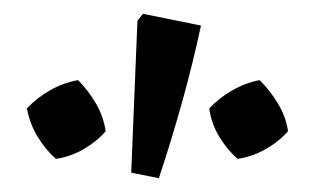

<svg xmlns="http://www.w3.org/2000/svg" viewBox="-20 -792 457 278"><path d="M93 -676Q108 -661 119 -642Q130 -623 133 -602Q120 -587 101 -576Q82 -565 61 -562Q46 -575 34.5 -594Q23 -613 19 -635Q33 -650 52 -661Q71 -672 93 -676ZM356 -676Q371 -661 382.5 -642Q394 -623 397 -602Q384 -587 364.5 -576Q345 -565 324 -562Q309 -575 297.5 -594Q286 -613 283 -635Q297 -650 316 -661Q335 -672 356 -676ZM210 -534 170 -542 179 -762 187 -772 271 -755Q259 -699 243.5 -643.5Q228 -588 210 -534Z"/></svg>

Font: Piazzolla 24pt SemiBold
Style: Regular
Weight: 600
Designer: Juan Pablo del Peral
Foundry: Huerta Tipografica
Version: Version 2.005